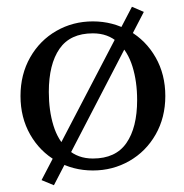

<svg xmlns="http://www.w3.org/2000/svg" viewBox="-20 -487 538 562"><path d="M366.2 -467.2 401 -452.2 137.8 55.2 101.6 40.2ZM40 -206Q40 -269.2 68.3 -319Q96.6 -368.8 145.1 -396.6Q193.6 -424.4 251.9 -424.4Q310 -424.4 358.6 -396.6Q407.1 -368.8 435.5 -319Q463.9 -269.2 463.9 -206Q463.9 -142.9 435.5 -93.2Q407.1 -43.5 358.6 -15.8Q310 12 251.9 12Q193.6 12 145.1 -15.8Q96.6 -43.5 68.3 -93.2Q40 -142.9 40 -206ZM381.4 -194.1Q381.4 -248.4 367.7 -292.4Q354 -336.4 325 -362.9Q296 -389.4 251.9 -389.4Q185.5 -389.4 154.2 -344.2Q122.9 -299 122.9 -217.9Q122.9 -163.5 136.4 -119.6Q149.9 -75.6 178.9 -49.3Q208 -23 251.9 -23Q318.5 -23 349.9 -68.2Q381.4 -113.5 381.4 -194.1Z"/></svg>

Font: Didactic
Style: Regular
Weight: 400
Designer: Tyler Finck
Foundry: Etcetera Type Co
Version: Version 3.007;FEAKit 1.0